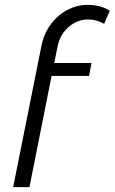

<svg xmlns="http://www.w3.org/2000/svg" viewBox="-20 -769 471 789"><path d="M217 -580 203 -510H356L346 -457H192L101 0H34L150 -579Q160 -631 189 -669.5Q218 -708 257.5 -728.5Q297 -749 339 -749Q394 -749 431 -725L408 -671Q377 -689 342 -689Q298 -689 262.5 -658.5Q227 -628 217 -580Z"/></svg>

Font: TypoPRO Montserrat Alternates
Style: Italic
Weight: 300
Italic angle: -11.3°
Designer: Julieta Ulanovsky
Foundry: Julieta Ulanovsky
Version: Version 6.001